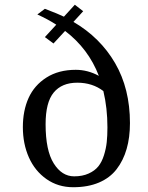

<svg xmlns="http://www.w3.org/2000/svg" viewBox="-20 -765 622 808"><path d="M205.1 -582 168.9 -608.9 216.8 -661.1Q183.1 -683.1 137.2 -704.1L168.9 -728Q228.5 -705.1 249 -694.8L294.9 -745.1L330.1 -717.8L289.1 -672.9Q401.9 -606.9 464.4 -499.3Q526.9 -391.6 526.9 -247.1Q526.9 -186.5 512.9 -138.2Q499 -89.8 470.9 -53.2Q442.9 -16.6 396.5 3.2Q350.1 22.9 288.1 22.9Q224.6 22.9 175.8 -11.2Q127 -45.4 101.6 -102.5Q76.2 -159.7 76.2 -230Q76.2 -299.3 100.3 -352.8Q124.5 -406.2 175.5 -438.7Q226.6 -471.2 298.8 -471.2Q349.1 -471.2 396 -445.8Q352.1 -560.1 253.9 -634.8ZM432.1 -229Q432.1 -310.5 415 -381.8Q369.1 -417 305.2 -417Q240.2 -417 206.1 -375.7Q171.9 -334.5 171.9 -242.2Q171.9 -131.8 206.1 -77.4Q240.2 -22.9 292 -22.9Q327.1 -22.9 353 -34.7Q378.9 -46.4 393.8 -64.9Q408.7 -83.5 417.5 -111.6Q426.3 -139.6 429.2 -167Q432.1 -194.3 432.1 -229Z"/></svg>

Font: Amethysta
Style: Regular
Weight: 400
Designer: Konstantin Vinogradov, Alexei Vanyashin
Foundry: Cyreal (www.cyreal.org)
Version: Version 1.003